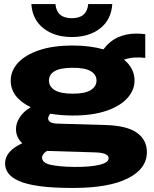

<svg xmlns="http://www.w3.org/2000/svg" viewBox="-20 -752 761 949"><path d="M341 177Q241 177 175.5 168Q110 159 72.5 142Q35 125 20 103Q5 81 5 56Q5 -5 90 -44Q59 -73 59 -114Q59 -143 77.5 -172Q96 -201 132 -222Q33 -270 33 -354Q33 -402 68.5 -441Q104 -480 172.5 -503.5Q241 -527 340 -527Q384 -527 422 -522Q460 -517 491 -508Q523 -550 564 -568Q605 -586 654 -586Q676 -586 698 -583V-466Q671 -469 644.5 -467.5Q618 -466 593 -457Q645 -414 645 -354Q645 -306 609 -266.5Q573 -227 505 -204Q437 -181 340 -181Q281 -181 229 -190Q218 -178 218 -166Q218 -156 228 -149Q238 -142 263 -141L502 -134Q607 -131 656.5 -96Q706 -61 706 0Q706 82 612 129.5Q518 177 341 177ZM340 -289Q401 -289 429 -307Q457 -325 457 -354Q457 -383 429 -400Q401 -417 340 -417Q279 -417 250.5 -400.5Q222 -384 222 -354Q222 -324 250.5 -306.5Q279 -289 340 -289ZM346 73Q423 74 470 63Q517 52 517 30Q517 2 444 1L212 -6Q188 9 188 27Q188 53 230 62.5Q272 72 346 73ZM335 -569Q250 -569 195 -612Q140 -655 135 -732H254Q260 -662 335 -662Q410 -662 416 -732H535Q530 -655 475.5 -612Q421 -569 335 -569Z"/></svg>

Font: Special Gothic Extended Bold
Style: Regular
Weight: 700
Width: 7
Designer: Alistair McCready
Foundry: Monolith
Version: Version 1.000; ttfautohint (v1.8.4.7-5d5b)